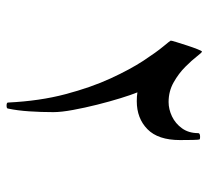

<svg xmlns="http://www.w3.org/2000/svg" viewBox="-46 -516 658 607"><g transform="rotate(90 283.5 -213.0)"><path d="M423.3 -452.6Q423.3 -383.3 388.9 -349.6Q354.5 -315.9 300.3 -315.9Q284.7 -315.9 272.5 -317.9Q280.3 -298.8 290.8 -264.9Q301.3 -231 311.3 -191.2Q321.3 -151.4 328.1 -114.3Q335 -77.1 335 -52.2Q335 -13.2 332.5 23.9Q330.1 61 323.7 91.3Q323.7 95.7 314.5 95.7Q304.7 95.7 304.7 91.3Q299.8 -9.3 278.3 -90.3Q256.8 -171.4 228.5 -232.9Q200.2 -294.4 172.9 -336.2Q145.5 -377.9 127.2 -399.9Q108.9 -421.9 108.9 -423.3Q108.9 -425.8 113.5 -440.9Q118.2 -456.1 124.3 -474.9Q130.4 -493.7 136 -507.8Q141.6 -522 143.6 -522Q146.5 -522 158.7 -506.1Q170.9 -490.2 191.9 -469.2Q212.9 -448.2 241 -432.4Q269 -416.5 303.2 -416.5Q325.7 -416.5 348.4 -427.2Q371.1 -438 386.2 -459Q401.4 -480 401.4 -510.3Q401.4 -516.1 413.6 -516.1Q419.9 -516.1 421.4 -514.2Q422.4 -512.2 422.9 -493.2Q423.3 -474.1 423.3 -452.6Z"/></g></svg>

Font: Scheherazade New
Style: Regular
Weight: 400
Designer: SIL International
Foundry: SIL International
Version: Version 4.000